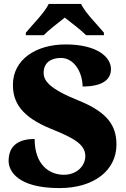

<svg xmlns="http://www.w3.org/2000/svg" viewBox="-20 -951 645 981"><path d="M112 -771H203C224 -793 281 -838 311 -861C341 -838 399 -793 420 -771H511V-784C480 -822 415 -886 394 -931H229C208 -886 143 -822 112 -784ZM284 10C462 10 575 -82 575 -212C575 -307 532 -377 380 -438C231 -498 203 -539 203 -579C203 -632 242 -655 291 -655C362 -655 402 -576 402 -509C509 -509 547 -548 547 -598C547 -659 477 -724 315 -724C163 -724 46 -646 46 -518C46 -429 88 -355 240 -293C348 -249 416 -217 416 -153C416 -107 376 -58 306 -58C236 -58 157 -105 157 -241C90 -241 24 -218 24 -129C24 -78 69 10 284 10Z"/></svg>

Font: UArctic Serif Black
Style: Regular
Weight: 900
Designer: Customization by Puisto advertising & original work Monotype Design Team
Foundry: Monotype Imaging Inc.
Version: Version 2.004